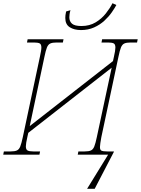

<svg xmlns="http://www.w3.org/2000/svg" viewBox="-32 -957 872 1188"><path d="M469 -771Q427 -771 399.5 -788.5Q372 -806 372 -846Q372 -853 373 -863Q374 -873 377 -886L404 -894Q400 -881 398.5 -869.5Q397 -858 397 -850Q397 -825 413.5 -810.5Q430 -796 472 -796Q522 -796 559.5 -818.5Q597 -841 623 -874Q649 -907 664 -937L688 -926Q678 -907 659.5 -880.5Q641 -854 614 -829Q587 -804 550.5 -787.5Q514 -771 469 -771ZM507 211 637 0H449L453 -20H492Q517 -20 530.5 -26Q544 -32 551.5 -51Q559 -70 567 -108L659 -538L143 -135L137 -108Q128 -69 128 -51Q128 -32 138.5 -26Q149 -20 174 -20H216L212 0H-12L-8 -20H34Q59 -20 72.5 -26Q86 -32 93.5 -51Q101 -70 109 -108L215 -606Q219 -626 221.5 -639.5Q224 -653 224 -663Q224 -683 213.5 -688.5Q203 -694 178 -694H135L139 -714H361L357 -694H318Q293 -694 279.5 -688Q266 -682 258.5 -663.5Q251 -645 243 -606L152 -177L667 -579L673 -606Q682 -645 682 -663Q682 -683 671.5 -688.5Q661 -694 636 -694H596L600 -714H820L816 -694H776Q751 -694 737.5 -688Q724 -682 716.5 -663.5Q709 -645 701 -606L595 -108Q587 -66 586.5 -47.5Q586 -29 596.5 -24.5Q607 -20 632 -20H672L673 -18L554 211Z"/></svg>

Font: Noto Serif Thin
Style: Italic
Weight: 100
Italic angle: -12°
Designer: Monotype Design Team
Foundry: Monotype Imaging Inc.
Version: Version 2.014; ttfautohint (v1.8.4.7-5d5b)